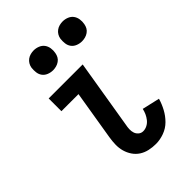

<svg xmlns="http://www.w3.org/2000/svg" viewBox="-219 -834 938 938"><g transform="rotate(-45 250.0 -365.0)"><path d="M292 8Q268 8 245.5 3Q223 -2 204.5 -14Q186 -26 173.5 -44.5Q161 -63 155 -84.5Q149 -106 149.5 -129.5Q150 -153 154 -177L196 -432H78V-520H313L254 -163Q251 -149 250.5 -135Q250 -121 254 -109Q258 -97 268 -88.5Q278 -80 292 -80Q306 -80 319.5 -87Q333 -94 342.5 -106Q352 -118 358 -131.5Q364 -145 367 -159L458 -138Q450 -110 435.5 -83Q421 -56 399.5 -34.5Q378 -13 349 -2.5Q320 8 292 8ZM391 -602Q375 -602 360 -608Q345 -614 336 -626Q327 -638 325 -654Q323 -670 325 -686Q327 -698 333 -708Q339 -718 348.5 -725Q358 -732 369.5 -735Q381 -738 392 -738Q408 -738 423 -732Q438 -726 447 -714Q456 -702 458.5 -686Q461 -670 458 -654Q456 -642 450.5 -632Q445 -622 435 -615Q425 -608 413.5 -605Q402 -602 391 -602ZM191 -602Q175 -602 160 -608Q145 -614 136 -626Q127 -638 125 -654Q123 -670 125 -686Q127 -698 133 -708Q139 -718 148.5 -725Q158 -732 169.5 -735Q181 -738 192 -738Q208 -738 223 -732Q238 -726 247 -714Q256 -702 258.5 -686Q261 -670 258 -654Q256 -642 250.5 -632Q245 -622 235 -615Q225 -608 213.5 -605Q202 -602 191 -602Z"/></g></svg>

Font: Iosevka Curly Slab Semibold
Style: Italic
Weight: 600
Italic angle: -9°
Monospace: yes
Designer: Belleve Invis
Foundry: Belleve Invis
Version: Version 22.1.2; ttfautohint (v1.8.4)